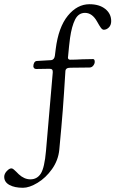

<svg xmlns="http://www.w3.org/2000/svg" viewBox="-144 -683 547 910"><path d="M-124 155Q-124 141 -112 128Q-100 115 -90 115Q-85 115 -79 120Q-73 125 -67 131Q-61 137 -55 143Q-29 167 0 167Q32 167 49.5 139.5Q67 112 74 32L106 -339V-343Q106 -351 102.5 -354Q99 -357 90 -357L28 -356Q16 -356 14 -368Q14 -378 18 -385.5Q22 -393 30 -394L99 -398Q113 -400 116 -418L120 -450Q133 -554 177.5 -608.5Q222 -663 280 -663Q327 -663 355 -640.5Q383 -618 383 -583Q383 -564 372 -553Q361 -542 348 -542Q341 -542 334 -551.5Q327 -561 316 -581Q293 -622 259 -622Q228 -622 212 -590.5Q196 -559 188 -503Q184 -475 178 -409Q179 -400 189 -400Q211 -400 247 -402L297 -403Q305 -403 305 -390Q305 -381 298 -372Q291 -363 280 -363L189 -362Q167 -362 166 -346Q159 -231 153.5 -160Q148 -89 137 27Q132 77 102.5 118.5Q73 160 34 183.5Q-5 207 -35 207Q-75 207 -99.5 193.5Q-124 180 -124 155Z"/></svg>

Font: EB Garamond
Style: Regular
Weight: 400
Designer: Georg Duffner and Octavio Pardo
Foundry: Georg Duffner
Version: Version 1.000; ttfautohint (v1.6)